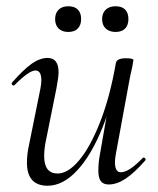

<svg xmlns="http://www.w3.org/2000/svg" viewBox="-20 -580 505 613"><path d="M66 -61Q66 -88 73 -119L109 -297Q112 -314 112 -324Q112 -355 93 -355Q73 -355 27 -309Q25 -307 23 -307Q20 -307 18 -310.5Q16 -314 19 -317Q54 -357 80.5 -376Q107 -395 132 -395Q167 -395 167 -349Q167 -334 160 -297L128 -138Q121 -107 121 -82Q121 -26 164 -26Q197 -26 232.5 -68Q268 -110 299.5 -190Q331 -270 350 -379L363 -378Q343 -262 307.5 -173.5Q272 -85 226.5 -36Q181 13 132 13Q66 13 66 -61ZM294 -35Q294 -61 299 -87L350 -379Q353 -394 382 -394Q406 -394 406 -388L402 -365Q396 -341 391 -312L350 -89Q347 -74 347 -62Q347 -30 366 -30Q392 -30 436 -76Q437 -77 439 -77Q442 -77 444 -73.5Q446 -70 444 -68Q409 -28 381 -9.5Q353 9 327 9Q310 9 302 -1.5Q294 -12 294 -35ZM306 -519Q306 -538 317.5 -549Q329 -560 349 -560Q369 -560 379.5 -549.5Q390 -539 390 -519Q390 -500 379.5 -489Q369 -478 349 -478Q329 -478 317.5 -489Q306 -500 306 -519ZM156 -519Q156 -538 167 -549Q178 -560 198 -560Q218 -560 228.5 -549.5Q239 -539 239 -519Q239 -500 228.5 -489Q218 -478 198 -478Q178 -478 167 -489Q156 -500 156 -519Z"/></svg>

Font: Cormorant Garamond
Style: Italic
Weight: 400
Italic angle: -10°
Designer: Christian Thalmann (Catharsis Fonts)
Foundry: Catharsis Fonts
Version: Version 4.000